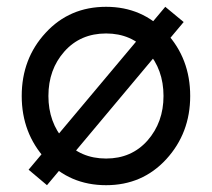

<svg xmlns="http://www.w3.org/2000/svg" viewBox="-20 -532 622 564"><path d="M291.7 -433.7Q366.3 -433.7 413.3 -380.8Q460.3 -328 460.3 -250Q460.3 -172.8 413.3 -119.2Q366.3 -66.3 291.7 -66.3Q216.2 -66.3 169.2 -119.2Q122.2 -172.8 122.2 -250Q122.2 -328 169.2 -380.8Q216.2 -433.7 291.7 -433.7ZM291.7 -512Q184.3 -512 114.2 -435.8Q43.8 -359.8 43.8 -250Q43.8 -141 114.2 -64.2Q184.3 12 291.7 12Q398.2 12 468.3 -64.2Q538.7 -141 538.7 -250Q538.7 -359.8 468.3 -435.8Q398.2 -512 291.7 -512ZM465.5 -512 64 -33.5 118 12 519.5 -467.3Z"/></svg>

Font: Unageo Variable
Style: Regular
Weight: 300
Designer: Richard Sepsi
Foundry: Richard Sepsi
Version: Version 2.200